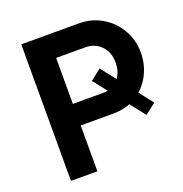

<svg xmlns="http://www.w3.org/2000/svg" viewBox="-128 -824 896 938"><g transform="rotate(-20 320.5 -355.0)"><path d="M83 0V-710H383.5Q435 -710 477.6 -691Q520.2 -671.9 551.9 -639.2Q583.6 -606.5 601 -563.9Q618.4 -521.4 618.4 -474.4Q618.4 -409.7 589.6 -355.8Q560.9 -302 509.4 -270.1Q457.9 -238.3 389.1 -238.3H220.4V0ZM220.4 -350.3H380.5Q410.2 -350.3 433.9 -364.7Q457.6 -379.1 471.7 -406.1Q485.9 -433.1 485.9 -469.9Q485.9 -508.3 469.7 -535Q453.5 -561.8 428.3 -575.6Q403.1 -589.4 374.9 -589.4H220.4ZM346.1 -424.2 402.3 -468.2 596.3 -220.5 540.2 -176.5Z"/></g></svg>

Font: Raleway Thin
Style: Regular
Weight: 100
Designer: Matt McInerney, Pablo Impallari, Rodrigo Fuenzalida
Foundry: Matt McInerney, Pablo Impallari, Rodrigo Fuenzalida
Version: Version 4.026